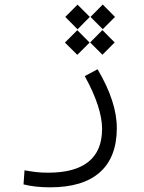

<svg xmlns="http://www.w3.org/2000/svg" viewBox="-20 -590 626 833"><path d="M197.8 222.7Q131.3 222.7 82 210L86.4 148.9Q113.8 153.8 136.2 156.5Q158.7 159.2 189.9 159.2Q304.7 159.2 363.8 111.8Q422.9 64.5 422.9 -31.2Q422.9 -76.2 404.3 -133.5Q385.7 -190.9 347.7 -259.8L403.3 -289.6Q486.8 -148.4 486.8 -34.7Q486.8 91.8 413.6 157.2Q340.3 222.7 197.8 222.7ZM424.3 -352.5 371.1 -405.8 424.3 -459.5 477.5 -405.8ZM425.8 -463.4 372.6 -516.6 425.8 -570.3 479 -516.6ZM315.4 -352.1 261.7 -405.3 315.4 -459 368.7 -405.3ZM316.4 -462.9 263.2 -516.6 316.4 -569.8 369.6 -516.6Z"/></svg>

Font: Cascadia Code NF Light
Style: Regular
Weight: 300
Monospace: yes
Designer: Aaron Bell
Foundry: Saja Typeworks
Version: Version 2404.023; ttfautohint (v1.8.4)